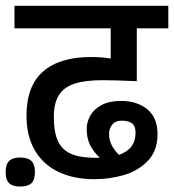

<svg xmlns="http://www.w3.org/2000/svg" viewBox="-60 -644 615 679"><path d="M130.4 -230.5Q130.4 -174.3 146.2 -142.6Q162.1 -110.8 196.8 -97.7Q231.4 -84.5 291 -85.9H293Q269 -108.9 257.8 -132.8Q246.6 -156.7 246.6 -188Q246.6 -212.4 259.3 -235.1Q272 -257.8 299.3 -272.5Q326.7 -287.1 367.7 -287.1Q425.3 -287.1 461.2 -257.3Q497.1 -227.5 497.1 -169.4Q497.1 -109.9 461.9 -74.2Q426.8 -38.6 376.2 -24.4Q325.7 -10.3 273.4 -10.3Q201.7 -10.3 147.7 -35.6Q93.8 -61 63.7 -111.6Q33.7 -162.1 33.7 -235.4Q33.7 -339.8 92.3 -391.1Q150.9 -442.4 262.7 -442.4Q299.3 -442.4 331.5 -437V-543.9H-8.8V-623.5H535.2V-543.9H423.8V-356.9Q345.2 -360.4 302.7 -360.4Q240.7 -360.4 203.1 -347.9Q165.5 -335.4 147.9 -307.1Q130.4 -278.8 130.4 -230.5ZM360.4 -96.2Q419.4 -116.7 419.4 -174.3Q419.4 -199.2 406.2 -208.3Q393.1 -217.3 370.1 -217.3Q348.1 -217.3 336.9 -203.4Q325.7 -189.5 325.7 -169.9Q325.7 -150.4 333.7 -133.3Q341.8 -116.2 360.4 -96.2ZM63.5 -35.2Q63.5 -8.3 51.3 3.7Q39.1 15.6 11.7 15.6Q-15.6 15.6 -27.8 3.7Q-40 -8.3 -40 -35.2Q-40 -62.5 -27.8 -74.7Q-15.6 -86.9 11.7 -86.9Q38.6 -86.9 51 -74.7Q63.5 -62.5 63.5 -35.2Z"/></svg>

Font: Varta SemiBold
Style: Regular
Weight: 600
Designer: Joana Correia, Viktoriya Grabowska, Eben Sorkin
Foundry: Sorkin Type
Version: Version 1.003; ttfautohint (v1.3) -l 8 -r 24 -G 200 -x 12 -H